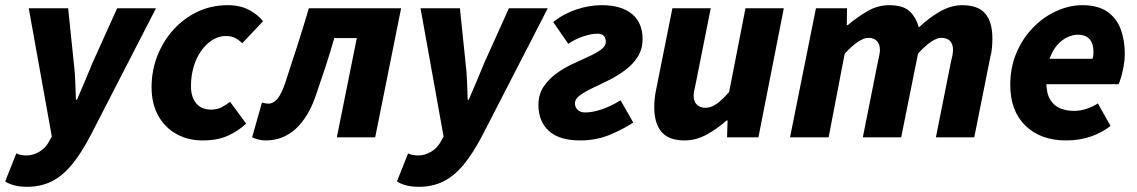

<svg xmlns="http://www.w3.org/2000/svg" viewBox="-49 -530 4390 741"><path d="M55 191Q29 191 7 185.5Q-15 180 -29 170L14 62Q30 70 53 70Q78 70 103 55.5Q128 41 142 13L151 -3L62 -498H214L236 -285Q240 -254 241.5 -215.5Q243 -177 244 -145H248Q262 -177 278 -215Q294 -253 307 -285L403 -498H553L302 -10Q264 63 227 107Q190 151 148.5 171Q107 191 55 191Z M733 12Q677 12 632.5 -12.5Q588 -37 562 -83Q536 -129 536 -194Q536 -258 558.5 -315Q581 -372 621 -416Q661 -460 714 -485Q767 -510 830 -510Q879 -510 913.5 -491Q948 -472 966 -448L886 -363Q873 -376 858.5 -383.5Q844 -391 822 -391Q795 -391 770.5 -375.5Q746 -360 727 -333Q708 -306 698 -271Q688 -236 688 -197Q688 -156 708 -131.5Q728 -107 766 -107Q789 -107 807 -116.5Q825 -126 839 -137L901 -53Q870 -24 830 -6Q790 12 733 12Z M976 12Q960 12 947.5 8.5Q935 5 924 0L962 -134Q968 -133 974 -131.5Q980 -130 987 -130Q1006 -130 1021.5 -148.5Q1037 -167 1051 -208Q1075 -280 1098 -352Q1121 -424 1143 -498H1499L1399 0H1251L1328 -383H1241Q1225 -326 1207 -271.5Q1189 -217 1170 -162Q1142 -79 1093 -33.5Q1044 12 976 12Z M1567 191Q1541 191 1519 185.5Q1497 180 1483 170L1526 62Q1542 70 1565 70Q1590 70 1615 55.5Q1640 41 1654 13L1663 -3L1574 -498H1726L1748 -285Q1752 -254 1753.5 -215.5Q1755 -177 1756 -145H1760Q1774 -177 1790 -215Q1806 -253 1819 -285L1915 -498H2065L1814 -10Q1776 63 1739 107Q1702 151 1660.5 171Q1619 191 1567 191Z M2190 12Q2109 12 2069 -25Q2029 -62 2029 -125Q2029 -165 2048 -194Q2067 -223 2096.5 -245Q2126 -267 2159.5 -282.5Q2193 -298 2222.5 -311.5Q2252 -325 2270.5 -338.5Q2289 -352 2289 -368Q2289 -384 2281 -392Q2273 -400 2256 -400Q2233 -400 2202 -389.5Q2171 -379 2144 -361L2086 -445Q2126 -477 2175.5 -493.5Q2225 -510 2273 -510Q2349 -510 2390 -476Q2431 -442 2431 -379Q2431 -340 2412 -310.5Q2393 -281 2363.5 -259Q2334 -237 2300.5 -220.5Q2267 -204 2237.5 -190Q2208 -176 2189 -162Q2170 -148 2170 -131Q2170 -116 2180.5 -106Q2191 -96 2209 -96Q2239 -96 2275 -108.5Q2311 -121 2346 -143L2395 -57Q2354 -30 2302.5 -9Q2251 12 2190 12Z M2593 12Q2532 12 2504 -21Q2476 -54 2476 -117Q2476 -134 2478 -152Q2480 -170 2484 -188L2546 -498H2694L2636 -207Q2633 -193 2630.5 -181.5Q2628 -170 2628 -161Q2628 -138 2640.5 -126Q2653 -114 2674 -114Q2695 -114 2716.5 -129Q2738 -144 2765 -175L2828 -498H2976L2878 0H2757L2759 -65H2755Q2722 -35 2680 -11.5Q2638 12 2593 12Z M3000 0 3100 -498H3220L3219 -433H3223Q3259 -464 3299 -487Q3339 -510 3382 -510Q3436 -510 3461 -487Q3486 -464 3497 -424Q3537 -462 3579.5 -486Q3622 -510 3664 -510Q3726 -510 3753.5 -477.5Q3781 -445 3781 -381Q3781 -365 3779.5 -346.5Q3778 -328 3773 -310L3711 0H3563L3621 -291Q3625 -306 3627 -317Q3629 -328 3629 -337Q3629 -360 3617.5 -372Q3606 -384 3583 -384Q3568 -384 3545.5 -369.5Q3523 -355 3494 -323L3429 0H3281L3339 -291Q3342 -306 3344.5 -317Q3347 -328 3347 -337Q3347 -360 3335 -372Q3323 -384 3303 -384Q3286 -384 3263.5 -369.5Q3241 -355 3211 -323L3149 0Z M4066 12Q3967 12 3908.5 -45Q3850 -102 3850 -202Q3850 -271 3874.5 -327.5Q3899 -384 3939.5 -425Q3980 -466 4029.5 -488Q4079 -510 4128 -510Q4189 -510 4225 -484.5Q4261 -459 4276.5 -416.5Q4292 -374 4292 -322Q4292 -298 4287.5 -274Q4283 -250 4277.5 -231.5Q4272 -213 4268 -205H3960L3972 -303H4167Q4170 -310 4170.5 -316Q4171 -322 4171 -330Q4171 -348 4165.5 -363Q4160 -378 4146.5 -387Q4133 -396 4110 -396Q4093 -396 4072 -387Q4051 -378 4032 -357Q4013 -336 4001 -301.5Q3989 -267 3989 -216Q3989 -171 4003.5 -146.5Q4018 -122 4042.5 -112Q4067 -102 4097 -102Q4120 -102 4145.5 -110.5Q4171 -119 4188 -131L4237 -44Q4206 -19 4162 -3.5Q4118 12 4066 12Z"/></svg>

Font: Source Sans 3 ExtraBold
Style: Italic
Weight: 800
Italic angle: -11°
Version: Version 3.052;hotconv 1.1.0;makeotfexe 2.6.0